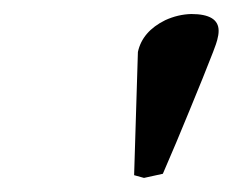

<svg xmlns="http://www.w3.org/2000/svg" viewBox="-20 -665 332 274"><path d="M185.5 -411.1 171.4 -415Q171.4 -415 176.8 -590.8Q183.1 -620.1 215.8 -636.2Q233.9 -644.5 252.9 -645Q292 -645 292 -621.1Q292 -615.2 290 -607.9Q288.6 -601.1 269.3 -553.5Q250 -505.9 231.4 -461.4L212.4 -417Z"/></svg>

Font: Linux Libertine Slanted O
Style: Bold Slanted
Weight: 700
Designer: Philipp H. Poll
Foundry: Philipp H. Poll
Version: Version 5.0.0